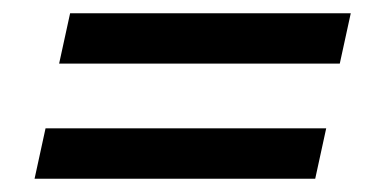

<svg xmlns="http://www.w3.org/2000/svg" viewBox="-20 -393 567 290"><path d="M509.8 -373 493.2 -296.9H69.3L85.9 -373ZM472.7 -199.2 456.1 -123H32.2L48.8 -199.2Z"/></svg>

Font: Crimson Pro SemiBold
Style: Italic
Weight: 600
Italic angle: -12°
Designer: Jacques Le Bailly
Foundry: Baron von Fonthausen
Version: Version 1.003